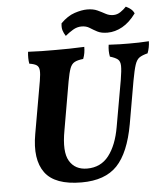

<svg xmlns="http://www.w3.org/2000/svg" viewBox="-59 -920 841 980"><g transform="rotate(-5 362.0 -429.5)"><path d="M320 9Q183 9 132.5 -60Q82 -129 105 -258L152 -526Q158 -561 156.5 -579.5Q155 -598 143.5 -606Q132 -614 106 -618Q101 -646 105 -679Q141 -677 174 -676.5Q207 -676 246 -676Q282 -676 317.5 -676.5Q353 -677 393 -679Q393 -663 390.5 -648Q388 -633 382 -618Q353 -615 337.5 -606.5Q322 -598 314 -576.5Q306 -555 298 -511L255 -263Q235 -155 263.5 -107Q292 -59 354 -59Q424 -59 465 -112Q506 -165 522 -257L564 -495Q572 -543 571.5 -566.5Q571 -590 558.5 -600Q546 -610 519 -618Q513 -647 518 -679Q550 -677 576 -676.5Q602 -676 621 -676Q650 -676 671.5 -676.5Q693 -677 724 -679Q723 -646 712 -618Q684 -611 669.5 -601Q655 -591 646.5 -565Q638 -539 628 -484L590 -266Q564 -121 502 -56Q440 9 320 9ZM518 -741Q486 -741 466 -751.5Q446 -762 429 -773Q412 -784 388 -784Q365 -784 344 -771.5Q323 -759 304 -743Q294 -758 289.5 -773Q285 -788 288 -809Q323 -844 359.5 -856Q396 -868 424 -868Q455 -868 476.5 -858Q498 -848 516 -838Q534 -828 555 -828Q575 -828 592 -839.5Q609 -851 622 -865Q635 -859 646.5 -850Q658 -841 664 -827Q632 -783 594.5 -762Q557 -741 518 -741Z"/></g></svg>

Font: Vollkorn
Style: Bold Italic
Weight: 700
Italic angle: -11°
Designer: Friedrich Althausen
Foundry: Friedrich Althausen
Version: Version 5.000; ttfautohint (v1.8.3)